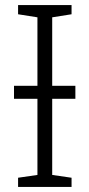

<svg xmlns="http://www.w3.org/2000/svg" viewBox="-20 -734 351 754"><path d="M261 -714V-678L185 -666V-397H276V-346H185V-47L261 -36V0H51V-36L127 -47V-346H35V-397H127V-666L51 -678V-714Z"/></svg>

Font: RS Noto Sans Light
Style: Regular
Weight: 300
Designer: Monotype Design Team
Foundry: Monotype Imaging Inc.
Version: Version 3.10